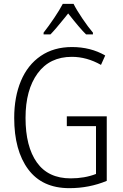

<svg xmlns="http://www.w3.org/2000/svg" viewBox="-20 -970 639 1000"><path d="M536 -364V-28Q445 10 341 10Q200 10 127 -88Q54 -186 54 -356Q54 -465 89 -548.5Q124 -632 192 -678.5Q260 -725 355 -725Q452 -725 528 -681L506 -632Q432 -674 354 -674Q239 -674 176 -588Q113 -502 113 -356Q113 -207 172 -124Q231 -41 348 -41Q421 -41 480 -64V-313H328V-364ZM464 -800V-791H428Q397 -821 335 -900L320 -881Q266 -814 243 -791H207V-800Q233 -833 262 -876Q291 -919 307 -950H363Q379 -918 409.5 -873Q440 -828 464 -800Z"/></svg>

Font: Noto Sans Display Light Narrow
Style: Regular
Weight: 300
Width: 4
Designer: Monotype Design team
Foundry: Monotype Imaging Inc.
Version: Version 1.000